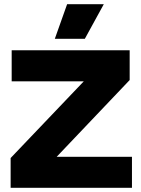

<svg xmlns="http://www.w3.org/2000/svg" viewBox="-20 -901 676 921"><path d="M613 -149V0H31V-143L382 -511H36V-660H602V-517L252 -149ZM302 -881H478L387 -715H243Z"/></svg>

Font: Work Sans ExtraBold
Style: Regular
Weight: 800
Designer: Wei Huang
Foundry: Wei Huang
Version: Version 2.012; ttfautohint (v1.8.3)